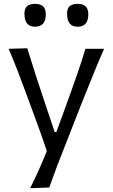

<svg xmlns="http://www.w3.org/2000/svg" viewBox="-20 -776 587 1001"><path d="M137.2 205.1Q161.6 156.7 183.1 108.4Q204.6 60.1 224.1 11.7Q207 -40.5 187.7 -93.8Q168.5 -147 149.9 -197.3L115.2 -291.5Q94.2 -348.1 71.8 -406.7Q49.3 -465.3 24.9 -521.5L122.1 -524.4Q143.1 -456.5 164.1 -391.4Q185.1 -326.2 208 -257.8L265.1 -87.9H273.9L335.9 -257.8Q360.4 -324.7 382.8 -389.9Q405.3 -455.1 425.3 -521.5H522.5Q503.9 -479 487.5 -439.7Q471.2 -400.4 452.4 -353.5Q433.6 -306.6 407.2 -241.2L349.6 -94.2Q309.6 5.9 283.2 75.4Q256.8 145 236.8 201.7ZM162.6 -636.7Q107.4 -636.7 107.4 -704.6Q107.4 -731.9 121.3 -743.9Q135.3 -755.9 163.6 -755.9Q218.8 -755.9 218.8 -702.1Q218.8 -636.7 162.6 -636.7ZM384.8 -636.7Q329.6 -636.7 329.6 -704.6Q329.6 -731.9 343.5 -743.9Q357.4 -755.9 385.7 -755.9Q440.4 -755.9 440.4 -702.1Q440.4 -636.7 384.8 -636.7Z"/></svg>

Font: Pinar DS2-Regular
Style: Regular
Weight: 400
Designer: Amin Abedi
Version: Version 2.000